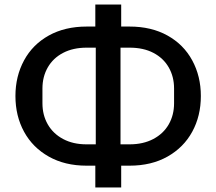

<svg xmlns="http://www.w3.org/2000/svg" viewBox="-20 -788 953 846"><path d="M361 -58Q266 -58 195 -98Q124 -138 86 -207.5Q48 -277 48 -365Q48 -452 86 -522Q124 -592 195 -631.5Q266 -671 362 -671H400V-768H514V-671H551Q647 -671 718 -631.5Q789 -592 827 -522Q865 -452 865 -365Q865 -277 827 -207.5Q789 -138 718 -98Q647 -58 551 -58H514V38H400V-58ZM402 -152V-578H362Q302 -578 258 -555Q214 -532 190.5 -491Q167 -450 167 -398V-333Q167 -281 190.5 -240Q214 -199 258 -175.5Q302 -152 361 -152ZM551 -152Q611 -152 655.5 -175.5Q700 -199 723.5 -240Q747 -281 747 -333V-398Q747 -450 723.5 -491Q700 -532 656 -555Q612 -578 551 -578H511V-152Z"/></svg>

Font: IBM Plex Sans JP Medm
Style: Regular
Weight: 500
Designer: Mike Abbink; Paul van der Laan; Pieter van Rosmalen; Wujin Sim; Yejin Wi; Jinhee Kim; Boomi Park; Yona Kim; Kichan Ma
Foundry: Sandoll Inc.
Version: Version 1.002